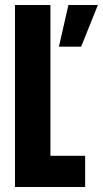

<svg xmlns="http://www.w3.org/2000/svg" viewBox="-20 -749 412 769"><path d="M216 -562 254 -729H372L305 -562ZM40 0V-729H182V-102L160 -125H321V0Z"/></svg>

Font: Mona Sans Condensed
Style: Bold
Weight: 700
Width: 3
Designer: Deni Anggara
Foundry: GitHub
Version: Version 2.000